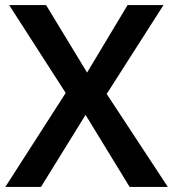

<svg xmlns="http://www.w3.org/2000/svg" viewBox="-20 -734 680 754"><path d="M639 0H489L316 -283L141 0H1L238 -369L16 -714H161L322 -449L481 -714H622L399 -365Z"/></svg>

Font: Noto Sans Nag Mundari SemiBold
Style: Regular
Weight: 600
Version: Version 1.000